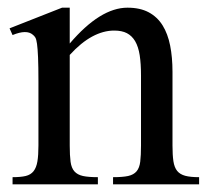

<svg xmlns="http://www.w3.org/2000/svg" viewBox="-20 -480 540 500"><path d="M274.4 0V-18.6Q299.3 -18.6 313.7 -21.7Q328.1 -24.9 335.7 -33.9Q343.3 -43 345.2 -59.1Q347.2 -75.2 347.2 -101.1V-283.7Q347.2 -314 343.8 -336.2Q340.3 -358.4 332 -372.6Q323.7 -386.7 310.5 -393.6Q297.4 -400.4 277.3 -400.4Q249 -400.4 220 -384.8Q190.9 -369.1 161.6 -336.9V-101.1Q161.6 -74.7 163.8 -58.6Q166 -42.5 173.8 -33.7Q181.6 -24.9 196 -21.7Q210.4 -18.6 234.9 -18.6V0H12.7V-18.6Q33.7 -18.6 46.9 -21.7Q60.1 -24.9 67.4 -34.2Q74.7 -43.5 77.4 -59.6Q80.1 -75.7 80.1 -101.1V-267.6Q80.1 -307.6 79.1 -330.6Q78.1 -353.5 76.4 -365.7Q74.7 -377.9 72 -382.3Q69.3 -386.7 65.4 -389.6Q49.3 -403.8 12.7 -388.7L4.9 -406.2L141.6 -460H161.6V-366.7Q241.2 -460 312 -460Q344.7 -460 367.2 -448Q389.6 -436 403.3 -414.1Q417 -392.1 423.1 -361.3Q429.2 -330.6 429.2 -293V-101.1Q429.2 -76.2 431.6 -60.1Q434.1 -43.9 441.4 -34.9Q448.7 -25.9 462.4 -22.2Q476.1 -18.6 498.5 -18.6V0Z"/></svg>

Font: Doulos SIL Viet
Style: Regular
Weight: 400
Designer: Walt Agee, Victor Gaultney, Peter Martin, Debbi Hosken, Becca Hirsbrunner
Foundry: SIL International
Version: Version 5.000